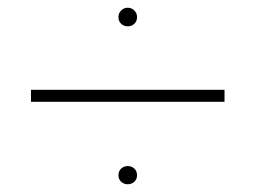

<svg xmlns="http://www.w3.org/2000/svg" viewBox="-20 -495 663 496"><path d="M286 -451Q286 -461 293 -468Q300 -475 310 -475Q320 -475 327 -468Q334 -461 334 -451Q334 -440 327 -433.5Q320 -427 310 -427Q300 -427 293 -433.5Q286 -440 286 -451ZM60 -232V-263H560V-232ZM286 -42Q286 -53 293 -59.5Q300 -66 310 -66Q320 -66 327 -59.5Q334 -53 334 -42Q334 -32 327 -25.5Q320 -19 310 -19Q300 -19 293 -25.5Q286 -32 286 -42Z"/></svg>

Font: Jost* Thin
Style: Regular
Weight: 200
Version: Version 3.7